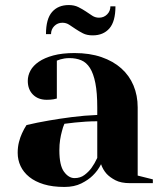

<svg xmlns="http://www.w3.org/2000/svg" viewBox="-20 -725 645 760"><path d="M50 0ZM235 -235Q229 -222 225 -205Q221 -191 218 -172Q215 -153 215 -130Q215 -70 233.5 -45Q252 -20 275 -20Q298 -20 314.5 -32.5Q331 -45 342 -60Q355 -78 365 -100V-245Q342 -245 319 -243.5Q296 -242 277 -240Q255 -237 235 -235ZM275 -515Q335 -515 381.5 -499Q428 -483 460 -454.5Q492 -426 508.5 -386.5Q525 -347 525 -300V-30L585 -15V0H495Q459 0 437 -11.5Q415 -23 402 -37Q387 -54 380 -75Q367 -49 347 -30Q330 -13 302 1Q274 15 235 15Q188 15 153.5 4.5Q119 -6 96 -24.5Q73 -43 61.5 -67.5Q50 -92 50 -120Q50 -143 55 -162.5Q60 -182 67 -197Q75 -215 85 -230Q127 -240 174 -248Q214 -255 264 -261.5Q314 -268 365 -270V-300Q365 -358 357.5 -396Q350 -434 336 -456Q322 -478 301.5 -486.5Q281 -495 255 -495Q244 -495 235 -493.5Q226 -492 219 -490Q211 -487 205 -485V-335Q198 -333 192 -332Q186 -331 179.5 -330.5Q173 -330 165 -330Q131 -330 110.5 -350.5Q90 -371 90 -405Q90 -426 100.5 -445.5Q111 -465 133.5 -480.5Q156 -496 191 -505.5Q226 -515 275 -515ZM347 -585Q324 -585 308.5 -593Q293 -601 279.5 -610Q266 -619 254 -627Q242 -635 227 -635Q208 -635 195 -622Q182 -609 182 -590H162Q162 -650 186 -677.5Q210 -705 252 -705Q274 -705 290 -697Q306 -689 319.5 -680Q333 -671 345 -663Q357 -655 372 -655Q391 -655 404 -668Q417 -681 417 -700H437Q437 -640 413 -612.5Q389 -585 347 -585Z"/></svg>

Font: Yeseva One
Style: Regular
Weight: 400
Designer: Jovanny Lemonad
Foundry: Jovanny Lemonad
Version: Version 2.001; ttfautohint (v0.91) -l 8 -r 50 -G 200 -x 0 -w